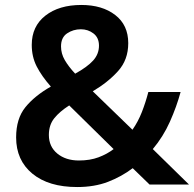

<svg xmlns="http://www.w3.org/2000/svg" viewBox="-20 -744 783 774"><path d="M308 -724Q392 -724 444.5 -683.5Q497 -643 497 -570Q497 -503 456 -457.5Q415 -412 354 -376L514 -221Q537 -254 552 -292.5Q567 -331 578 -373H708Q692 -314 665 -253.5Q638 -193 596 -143L742 0H583L515 -66Q470 -32 415.5 -11Q361 10 291 10Q176 10 110.5 -44Q45 -98 45 -190Q45 -266 82.5 -312Q120 -358 185 -395Q148 -437 128 -476Q108 -515 108 -563Q108 -638 163 -681Q218 -724 308 -724ZM306 -626Q275 -626 250.5 -609.5Q226 -593 226 -557Q226 -528 241 -502Q256 -476 283 -447Q332 -474 355.5 -500Q379 -526 379 -560Q379 -592 357 -609Q335 -626 306 -626ZM259 -319Q220 -294 198.5 -267Q177 -240 177 -200Q177 -153 211 -125Q245 -97 298 -97Q343 -97 377.5 -110Q412 -123 438 -143Z"/></svg>

Font: Noto Sans Medefaidrin SemiBold
Style: Regular
Weight: 600
Designer: Dalton Maag Ltd
Foundry: Dalton Maag Ltd
Version: Version 1.002; ttfautohint (v1.8.4.7-5d5b)